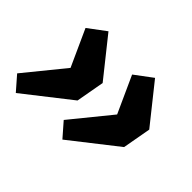

<svg xmlns="http://www.w3.org/2000/svg" viewBox="-113 -660 816 816"><g transform="rotate(45 295.0 -252.0)"><path d="M45 -20 -10 -83 134 -260 59 -425 138 -484 276 -311 253 -183ZM325 -20 270 -83 414 -260 339 -425 418 -484 556 -311 533 -183Z"/></g></svg>

Font: Source Code Pro ExtraLight Black
Style: Italic
Weight: 900
Italic angle: -11°
Monospace: yes
Version: Version 1.016;hotconv 1.0.116;makeotfexe 2.5.65601